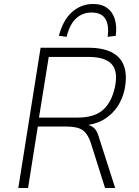

<svg xmlns="http://www.w3.org/2000/svg" viewBox="-20 -945 700 965"><path d="M72 0 184 -705H425Q497 -705 542.5 -681.5Q588 -658 604 -611Q620 -564 606 -494Q595 -446 570.5 -409.5Q546 -373 509.5 -349Q473 -325 424 -317L427 -316L432 -314Q449 -308 460 -293.5Q471 -279 480 -246L559 0H508L436 -228Q425 -260 409.5 -278Q394 -296 370 -302.5Q346 -309 309 -309H170L121 0ZM176 -354H370Q453 -354 497 -392Q541 -430 558 -509Q574 -588 540.5 -623.5Q507 -659 423 -659H225ZM315 -760 276 -765Q296 -843 341.5 -884Q387 -925 449 -925Q491 -925 518 -905.5Q545 -886 556.5 -850.5Q568 -815 562 -765L521 -760Q529 -817 510 -849.5Q491 -882 440 -882Q393 -882 361 -851Q329 -820 315 -760Z"/></svg>

Font: Nunito Sans 7pt SemiCondensed ExtraLight
Style: Italic
Weight: 250
Width: 4
Italic angle: -9°
Designer: Vernon Adams
Foundry: Vernon Adams
Version: Version 3.101;gftools[0.9.27]